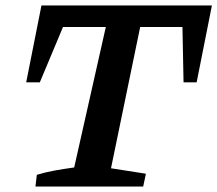

<svg xmlns="http://www.w3.org/2000/svg" viewBox="-20 -684 797 704"><path d="M757 -664 701 -382H653L649 -585H494L387 -67L515 -47L505 0H110L115 -43Q148 -53 182 -59Q216 -65 252 -70L368 -585H211L126 -382H76L132 -664Z"/></svg>

Font: Piazzolla Thin
Style: Bold Italic
Weight: 700
Italic angle: -11.3°
Version: Version 2.005